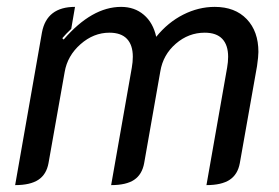

<svg xmlns="http://www.w3.org/2000/svg" viewBox="-20 -529 812 558"><path d="M102 -435Q116 -509 198 -509L187 -445Q172 -431 161 -418L165 -414Q247 -509 332 -509Q371 -509 398 -486Q425 -463 434 -422Q468 -464 512.5 -486.5Q557 -509 604 -509Q663 -509 697 -473.5Q731 -438 731 -378Q731 -365 727 -337L677 -55Q671 -22 647.5 -6.5Q624 9 580 9L640 -332Q643 -349 643 -364Q643 -398 626 -416Q609 -434 575 -434Q528 -434 491 -402Q454 -370 446 -322L399 -55Q393 -22 370 -6.5Q347 9 303 9L363 -332Q366 -349 366 -364Q366 -398 349 -416Q332 -434 298 -434Q252 -434 214 -400.5Q176 -367 168 -320L121 -55Q115 -22 91.5 -6.5Q68 9 24 9Z"/></svg>

Font: K2D
Style: Italic
Weight: 400
Italic angle: -10°
Designer: Katatrad Aksorn Co.,Ltd.
Foundry: Cadson Demak Co.,Ltd.
Version: Version 1.000; ttfautohint (v1.6)